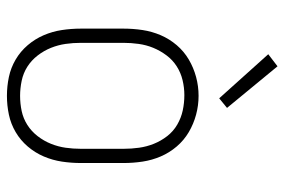

<svg xmlns="http://www.w3.org/2000/svg" viewBox="-150 -642 801 540"><g transform="rotate(90 250.0 -372.5)"><path d="M250 8Q223 8 197 2.5Q171 -3 148 -16.5Q125 -30 107.5 -50.5Q90 -71 79.5 -95.5Q69 -120 65 -146.5Q61 -173 61 -200V-320Q61 -347 65 -373.5Q69 -400 79.5 -424.5Q90 -449 107.5 -469.5Q125 -490 148 -503.5Q171 -517 197 -524Q223 -531 250 -531Q277 -531 303 -524Q329 -517 352 -503.5Q375 -490 392.5 -469.5Q410 -449 420.5 -424.5Q431 -400 435 -373.5Q439 -347 439 -320V-200Q439 -173 435 -146.5Q431 -120 420.5 -95.5Q410 -71 392.5 -50.5Q375 -30 352 -16.5Q329 -3 303 2.5Q277 8 250 8ZM250 -29Q272 -29 293 -33.5Q314 -38 332 -49.5Q350 -61 363.5 -78.5Q377 -96 385 -116Q393 -136 396 -157Q399 -178 399 -200V-320Q399 -342 396 -363.5Q393 -385 385 -405Q377 -425 363.5 -442.5Q350 -460 331 -471Q312 -482 291 -486.5Q270 -491 248 -491Q227 -491 206 -486Q185 -481 167 -469.5Q149 -458 136 -440.5Q123 -423 115 -403.5Q107 -384 104 -362.5Q101 -341 101 -320V-200Q101 -178 104 -157Q107 -136 115 -116Q123 -96 136.5 -78.5Q150 -61 168 -49.5Q186 -38 207.5 -33.5Q229 -29 250 -29ZM257 -589 133 -727 167 -753 284 -611Z"/></g></svg>

Font: Zed Sans Extralight
Style: Regular
Weight: 200
Designer: Belleve Invis
Foundry: Belleve Invis
Version: Version 1.0.0; ttfautohint (v1.8.4)